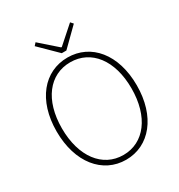

<svg xmlns="http://www.w3.org/2000/svg" viewBox="-214 -1068 1142 1224"><g transform="rotate(-30 357.0 -456.0)"><path d="M357 13C529 13 652 -136 652 -365C652 -594 529 -739 357 -739C185 -739 62 -594 62 -365C62 -136 185 13 357 13ZM357 -22C204 -22 101 -157 101 -365C101 -573 204 -704 357 -704C510 -704 613 -573 613 -365C613 -157 510 -22 357 -22ZM340 -781H374L501 -906L484 -925L360 -815H355L230 -925L213 -906Z"/></g></svg>

Font: Noto Sans Japanese Thin
Style: Regular
Weight: 100
Designer: Ryoko NISHIZUKA (kana & ideographs); Paul D. Hunt (Latin, Greek & Cyrillic); Wenlong ZHANG (bopomofo); Sandoll Communica
Foundry: Adobe Systems Incorporated
Version: Version 1.000;PS 1;hotconv 1.0.78;makeotf.lib2.5.61930